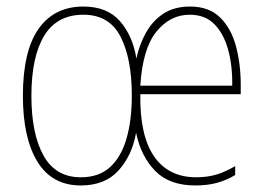

<svg xmlns="http://www.w3.org/2000/svg" viewBox="-20 -557 808 587"><path d="M561 -537Q619 -537 653 -503.5Q687 -470 701.5 -415.5Q716 -361 716 -298V-269H409Q407 -143 451 -79Q495 -15 580 -15Q612 -15 639 -22.5Q666 -30 699 -49V-22Q673 -6 643.5 2Q614 10 577 10Q498 10 454.5 -34.5Q411 -79 396 -151Q384 -82 342.5 -36Q301 10 227 10Q139 10 94.5 -62.5Q50 -135 50 -264Q50 -401 98 -469Q146 -537 235 -537Q308 -537 347 -492Q386 -447 397 -378Q406 -421 426.5 -457.5Q447 -494 480 -515.5Q513 -537 561 -537ZM235 -512Q154 -512 115 -447.5Q76 -383 76 -264Q76 -148 113 -81.5Q150 -15 227 -15Q283 -15 317 -46.5Q351 -78 367 -134Q383 -190 383 -265Q383 -378 348.5 -445Q314 -512 235 -512ZM560 -512Q500 -512 458 -460Q416 -408 409 -295H690Q691 -356 677.5 -405Q664 -454 635.5 -483Q607 -512 560 -512Z"/></svg>

Font: Noto Sans Tamil Condensed Thin
Style: Regular
Weight: 100
Width: 3
Designer: Jelle Bosma - Monotype Design Team
Foundry: Monotype Imaging Inc.
Version: Version 2.004; ttfautohint (v1.8.4.7-5d5b)